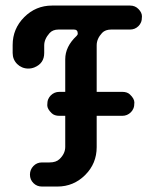

<svg xmlns="http://www.w3.org/2000/svg" viewBox="-20 -684 540 704"><path d="M265.1 -561Q265.1 -575.7 251 -575.7H194.8Q173.3 -575.7 161.6 -562.5Q142.1 -540.5 142.1 -517.6V-489.7Q142.1 -451.7 106.4 -437Q95.7 -432.6 83.7 -432.6Q71.8 -432.6 61.3 -437Q50.8 -441.4 43 -449.2Q26.4 -465.8 26.4 -489.7V-519Q26.4 -578.6 68.8 -621.1Q111.3 -663.6 170.9 -663.6H457Q475.6 -663.6 488 -650.6Q500.5 -637.7 500.5 -624Q500.5 -610.4 497.1 -602.3Q493.7 -594.2 487.8 -588.4Q475.1 -575.7 457 -575.7H388.2Q366.2 -575.7 354.5 -563.5Q334.5 -542 334.5 -518.1V-347.2H428.2Q446.3 -347.2 456.1 -337.9Q472.7 -322.3 472.7 -308.3Q472.7 -294.4 469.2 -286.4Q465.8 -278.3 460 -272.5Q446.8 -259.3 428.2 -259.3H334.5V-144.5Q334.5 -84.5 292.5 -42.5Q250 0 190.4 0H133.8Q115.2 0 102.5 -12.7Q89.8 -25.4 89.8 -43.7Q89.8 -62 102.5 -75.2Q115.2 -88.4 133.8 -88.4H161.6Q185.5 -88.4 198.2 -100.6Q219.2 -120.6 219.2 -145.5V-259.3H197.8Q179.7 -259.3 169.9 -268.6Q153.3 -284.2 153.3 -298.1Q153.3 -312 156.7 -320.1Q160.2 -328.1 166 -334Q179.2 -347.2 197.8 -347.2H219.2V-466.8Q219.2 -513.2 260.7 -552.2Q265.1 -556.2 265.1 -561Z"/></svg>

Font: Supermercado
Style: Regular
Weight: 400
Designer: James Grieshaber
Foundry: James Grieshaber
Version: Version 1.002